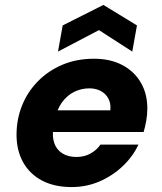

<svg xmlns="http://www.w3.org/2000/svg" viewBox="-20 -746 655 778"><path d="M270 12Q201 12 151 -14Q101 -40 74 -88Q47 -136 47 -200Q47 -262 69 -317.5Q91 -373 133 -416Q175 -459 232.5 -483.5Q290 -508 361 -508Q427 -508 475.5 -482.5Q524 -457 550.5 -411.5Q577 -366 577 -307Q577 -281 572.5 -256Q568 -231 562 -211H152L168 -299H427Q430 -327 419 -347Q408 -367 388 -377.5Q368 -388 342 -388Q309 -388 280 -373.5Q251 -359 230 -329.5Q209 -300 201 -255L196 -226Q191 -192 200 -166Q209 -140 232 -125Q255 -110 290 -110Q322 -110 347 -124Q372 -138 387 -160H541Q518 -111 476.5 -72Q435 -33 382.5 -10.5Q330 12 270 12ZM215 -537 234 -643 399 -726 535 -643 516 -537 381 -624Z"/></svg>

Font: DM Sans 24pt Black
Style: Italic
Weight: 900
Italic angle: -10°
Designer: Colophon Foundry, Jonny Pinhorn
Foundry: Colophon Foundry
Version: Version 4.004;gftools[0.9.30]